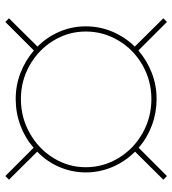

<svg xmlns="http://www.w3.org/2000/svg" viewBox="18 -688 663 740"><g transform="rotate(90 350.0 -317.5)"><path d="M564 -129 672 -20 658 -6 549 -115Q511 -82 462.5 -64Q414 -46 361 -46Q308 -46 260.5 -64.5Q213 -83 174 -116L64 -6L50 -20L159 -130Q122 -167 101.5 -215Q81 -263 81 -316Q81 -370 101.5 -418.5Q122 -467 159 -505L50 -615L64 -629L174 -519Q213 -552 260.5 -570.5Q308 -589 361 -589Q414 -589 462.5 -571Q511 -553 549 -520L658 -629L672 -615L564 -506Q602 -468 623 -419Q644 -370 644 -316Q644 -263 623 -214Q602 -165 564 -129ZM361 -66Q432 -66 492.5 -100Q553 -134 588.5 -191.5Q624 -249 624 -316Q624 -384 588.5 -442.5Q553 -501 492.5 -535Q432 -569 361 -569Q291 -569 231 -535Q171 -501 136 -442.5Q101 -384 101 -316Q101 -249 136 -191.5Q171 -134 231 -100Q291 -66 361 -66Z"/></g></svg>

Font: Montserrat Alternates Thin
Style: Italic
Weight: 250
Italic angle: -11.3°
Designer: Julieta Ulanovsky
Foundry: Julieta Ulanovsky
Version: Version 7.200